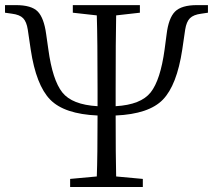

<svg xmlns="http://www.w3.org/2000/svg" viewBox="-21 -746 850 766"><path d="M764.6 -725.6H808.6V-695.3L782.2 -691.4Q751 -687.5 736.8 -673.3Q722.7 -659.2 717.8 -627.9L706.1 -547.9Q684.6 -406.2 628.9 -348.6Q573.2 -291 440.4 -285.2Q440.4 -123 442.4 -42L548.8 -32.2V0H258.8V-32.2L365.2 -42Q368.2 -122.1 368.2 -285.2Q235.4 -291 179.2 -348.6Q123 -406.2 101.6 -547.9L89.8 -627.9Q85 -659.2 71.3 -673.3Q57.6 -687.5 26.4 -691.4L-1 -695.3V-725.6H42Q104.5 -725.6 129.4 -700.2Q154.3 -674.8 163.1 -610.4L171.9 -548.8Q188.5 -426.8 227.5 -377.4Q266.6 -328.1 368.2 -322.3V-390.6Q368.2 -587.9 365.2 -684.6L269.5 -695.3V-725.6H537.1V-695.3L442.4 -684.6Q440.4 -588.9 440.4 -390.6V-322.3Q541 -328.1 580.1 -377.4Q619.1 -426.8 635.7 -548.8L643.6 -608.4Q651.4 -673.8 677.2 -699.7Q703.1 -725.6 764.6 -725.6Z"/></svg>

Font: Bpmf Zihi Serif Light
Style: Light
Weight: 300
Foundry: But Ko
Version: Version 1.320